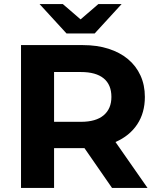

<svg xmlns="http://www.w3.org/2000/svg" viewBox="-20 -921 775 941"><path d="M529 0 394 -195H245V0H83V-700H386Q456 -700 512 -682Q568 -664 607.5 -631Q647 -598 668.5 -551Q690 -504 690 -446Q690 -368 652.5 -311.5Q615 -255 546 -225L703 0ZM377 -568H245V-324H377Q450 -324 488 -356Q526 -388 526 -446Q526 -506 488 -537Q450 -568 377 -568ZM576 -901 444 -757H306L174 -901H288L375 -826L462 -901Z"/></svg>

Font: CMG Sans
Style: Bold
Weight: 700
Designer: Julieta Ulanovsky
Foundry: Julieta Ulanovsky
Version: Version 7.200